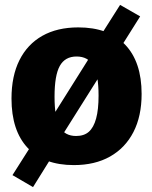

<svg xmlns="http://www.w3.org/2000/svg" viewBox="-20 -662 623 785"><path d="M471 -642 553 -595 465 -455 438 -432 212 -73 204 -40 115 103 31 54 123 -91 150 -115 380 -481 386 -508ZM300 -550Q424 -550 491.5 -479.5Q559 -409 559 -278Q559 -187 525.5 -122Q492 -57 430 -22Q368 13 282 13Q159 13 93 -57.5Q27 -128 27 -259Q27 -351 59.5 -416Q92 -481 153 -515.5Q214 -550 300 -550ZM293 -431Q246 -431 224.5 -392.5Q203 -354 203 -267Q203 -180 224 -143Q245 -106 291 -106Q324 -106 343.5 -123.5Q363 -141 373 -177.5Q383 -214 383 -271Q383 -357 361.5 -394Q340 -431 293 -431Z"/></svg>

Font: Bitter Thin ExtraBold
Style: Regular
Weight: 800
Version: Version 3.020